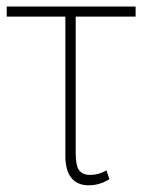

<svg xmlns="http://www.w3.org/2000/svg" viewBox="-33 -550 429 579"><path d="M376 -500H195.3V-87.9Q195.3 -50.3 205.8 -36.4Q216.3 -22.5 239.3 -22.5Q264.2 -22.5 288.1 -36.1L296.9 -9.8Q267.6 8.8 234.4 8.8Q200.2 8.8 182.1 -13.7Q164.1 -36.1 164.1 -80.1V-500H-12.7V-530.3H376Z"/></svg>

Font: Pretendard JP Thin
Style: Regular
Weight: 100
Designer: Base glyphs from Inter by Rasmus Andersson; Hangeul glyphs from Noto Sans CJK(Source Han Sans) by Jang Soo-young and Kan
Foundry: Kil Hyung-jin
Version: Version 1.309